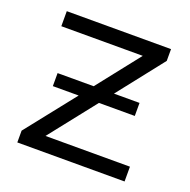

<svg xmlns="http://www.w3.org/2000/svg" viewBox="-100 -623 711 720"><g transform="rotate(20 255.5 -263.0)"><path d="M42 0V-47L198 -244H95V-296H239L373 -466H48V-526H464V-479L320 -296H422V-244H279L133 -59H470V0Z"/></g></svg>

Font: Montserrat
Style: Regular
Weight: 400
Designer: Julieta Ulanovsky
Foundry: Julieta Ulanovsky
Version: Version 9.000; ttfautohint (v1.8.4.7-5d5b)